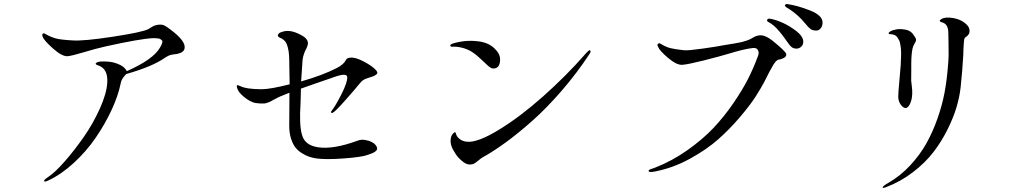

<svg xmlns="http://www.w3.org/2000/svg" viewBox="-20 -851 5040 936"><path d="M811 -707Q886 -651 880 -616Q877 -595 843 -588Q839 -588 830.5 -586.5Q822 -585 818.5 -584.5Q815 -584 808.5 -582Q802 -580 797 -577Q792 -574 785 -570Q725 -527 595 -490Q594 -488 587 -480.5Q580 -473 575 -464Q570 -455 568 -443Q556 -384 524 -315Q492 -246 446.5 -179.5Q401 -113 339.5 -56.5Q278 0 213 30Q198 37 195 32Q193 26 216 11Q248 -10 295 -63.5Q342 -117 387.5 -182Q433 -247 466.5 -321Q500 -395 503 -449Q507 -516 459 -532Q436 -539 455 -548Q465 -552 489.5 -551.5Q514 -551 531 -547Q574 -536 590 -516Q598 -507 598 -504Q727 -561 760 -619Q775 -645 771 -652Q764 -661 754.5 -663Q745 -665 726 -665Q663 -662 496 -625Q447 -614 389 -596.5Q331 -579 310 -577Q283 -575 239 -614Q195 -653 188 -672Q184 -682 188.5 -686.5Q193 -691 200 -686Q228 -670 252.5 -663.5Q277 -657 334 -654Q386 -650 530 -672Q674 -694 703 -709Q710 -713 718.5 -718.5Q727 -724 731 -725.5Q735 -727 743 -729Q751 -731 763 -731Q774 -731 783 -726Q792 -721 811 -707Z M1810 -145Q1818 -136 1818.5 -128Q1819 -120 1811.5 -114Q1804 -108 1796 -104.5Q1788 -101 1773 -96Q1744 -85 1654.5 -78.5Q1565 -72 1520 -79Q1502 -82 1487 -87Q1472 -92 1453 -103.5Q1434 -115 1421 -131Q1408 -147 1399 -174.5Q1390 -202 1390 -238Q1390 -252 1390.5 -306.5Q1391 -361 1391 -399Q1336 -378 1321 -368Q1319 -368 1310 -362.5Q1301 -357 1297.5 -355.5Q1294 -354 1284.5 -350.5Q1275 -347 1267.5 -346.5Q1260 -346 1248.5 -346.5Q1237 -347 1224 -349Q1198 -355 1169.5 -378.5Q1141 -402 1136 -422Q1133 -431 1135.5 -434.5Q1138 -438 1150 -432Q1180 -416 1256 -416Q1297 -416 1392 -440Q1392 -474 1390 -559Q1390 -605 1378 -636Q1369 -658 1343 -668Q1337 -670 1335 -676Q1333 -682 1340 -688Q1344 -693 1361 -697.5Q1378 -702 1397 -699Q1417 -696 1443.5 -682.5Q1470 -669 1476 -657Q1483 -647 1480.5 -634.5Q1478 -622 1473.5 -614.5Q1469 -607 1463 -591.5Q1457 -576 1455 -559Q1453 -531 1448 -454Q1553 -484 1621 -519Q1639 -528 1650 -538Q1661 -548 1663.5 -554Q1666 -560 1671 -564.5Q1676 -569 1687 -570Q1710 -573 1748.5 -553.5Q1787 -534 1807 -515Q1817 -506 1819 -499.5Q1821 -493 1814 -487.5Q1807 -482 1797.5 -478.5Q1788 -475 1769 -469Q1749 -463 1737 -448Q1706 -410 1660 -358.5Q1614 -307 1602 -301Q1597 -299 1594.5 -302Q1592 -305 1596 -310Q1614 -332 1643.5 -389.5Q1673 -447 1673 -474Q1673 -499 1605 -474Q1598 -471 1573.5 -463Q1549 -455 1512.5 -442Q1476 -429 1447 -419Q1447 -397 1446 -375Q1445 -353 1444.5 -331Q1444 -309 1443 -300Q1441 -210 1459.5 -175.5Q1478 -141 1531 -133Q1604 -122 1720 -164Q1739 -172 1758 -169Q1777 -166 1790.5 -159.5Q1804 -153 1810 -145Z M2177 -172Q2179 -193 2193 -204Q2201 -210 2202 -201Q2206 -185 2220.5 -173.5Q2235 -162 2257 -160Q2308 -155 2411.5 -218Q2515 -281 2627.5 -381Q2740 -481 2832 -586Q2852 -609 2856 -606Q2863 -601 2854 -588Q2792 -494 2718.5 -409Q2645 -324 2575 -262Q2505 -200 2444.5 -156Q2384 -112 2333 -84Q2327 -81 2314.5 -70.5Q2302 -60 2293 -54.5Q2284 -49 2269.5 -49Q2255 -49 2239 -61Q2229 -68 2216 -81.5Q2203 -95 2188.5 -121.5Q2174 -148 2177 -172ZM2188 -639Q2248 -657 2307 -650Q2358 -645 2388 -617.5Q2418 -590 2418 -562Q2418 -517 2385 -517Q2374 -517 2359.5 -530Q2345 -543 2323 -564Q2301 -585 2281 -598Q2256 -613 2229.5 -619Q2203 -625 2186 -623Q2175 -623 2175 -630Q2176 -635 2188 -639Z M3732 -760Q3756 -757 3793 -741Q3828 -726 3864 -698Q3896 -672 3896 -648Q3896 -633 3886 -623.5Q3876 -614 3863 -614Q3848 -614 3838.5 -622Q3829 -630 3812 -655Q3795 -680 3780 -697Q3754 -729 3727 -743Q3717 -748 3720 -754.5Q3723 -761 3732 -760ZM3819 -831Q3868 -824 3929 -800Q3990 -776 3990 -741Q3990 -724 3981 -713Q3972 -702 3959 -702Q3942 -702 3932 -709Q3922 -716 3905 -737Q3888 -758 3870 -774Q3842 -799 3814 -815Q3805 -821 3807 -826.5Q3809 -832 3819 -831ZM3532 -589Q3489 -576 3411.5 -556.5Q3334 -537 3306.5 -535Q3279 -533 3237 -568.5Q3195 -604 3188 -623Q3183 -633 3187.5 -637.5Q3192 -642 3200 -638Q3226 -622 3247.5 -616.5Q3269 -611 3315 -606Q3334 -604 3405 -614Q3476 -624 3511 -631Q3517 -632 3557 -638.5Q3597 -645 3613 -651Q3632 -656 3650.5 -667.5Q3669 -679 3689 -679Q3711 -679 3743 -655Q3805 -605 3812 -590Q3819 -572 3785 -562Q3780 -561 3774 -560Q3764 -557 3750 -535Q3736 -513 3705 -450Q3689 -420 3663.5 -380Q3638 -340 3588 -281Q3538 -222 3481.5 -172Q3425 -122 3344 -77.5Q3263 -33 3178 -16Q3142 -8 3142 -18Q3142 -19 3142.5 -20Q3143 -21 3144 -22Q3145 -23 3146.5 -24Q3148 -25 3151 -26Q3154 -27 3157 -28Q3160 -29 3164.5 -30.5Q3169 -32 3174 -34Q3256 -66 3330.5 -118.5Q3405 -171 3457.5 -226.5Q3510 -282 3554.5 -347Q3599 -412 3626 -465Q3653 -518 3672 -570Q3681 -590 3677.5 -600.5Q3674 -611 3667.5 -614.5Q3661 -618 3650 -617Q3606 -612 3532 -589Z M4627 -763Q4660 -757 4681 -741Q4702 -725 4705 -711Q4712 -686 4689 -671Q4682 -667 4680.5 -658.5Q4679 -650 4677 -616Q4676 -596 4676 -583Q4672 -509 4663 -425Q4658 -380 4643.5 -330Q4629 -280 4599.5 -220.5Q4570 -161 4530.5 -109.5Q4491 -58 4430.5 -11.5Q4370 35 4298 62Q4282 68 4283 62Q4284 56 4308 42Q4368 8 4416 -43.5Q4464 -95 4495.5 -151Q4527 -207 4550 -272.5Q4573 -338 4584 -396Q4595 -454 4600 -514Q4604 -553 4604.5 -582Q4605 -611 4604 -644.5Q4603 -678 4603 -692Q4603 -736 4569 -743Q4563 -745 4561.5 -749Q4560 -753 4568 -757Q4587 -770 4627 -763ZM4429 -687Q4444 -667 4445.5 -659.5Q4447 -652 4439 -639.5Q4431 -627 4428 -612Q4424 -591 4423 -565.5Q4422 -540 4422.5 -515.5Q4423 -491 4422 -458Q4422 -454 4425 -431.5Q4428 -409 4427 -392Q4426 -365 4416 -344Q4406 -323 4393.5 -324.5Q4381 -326 4370 -342.5Q4359 -359 4359 -379Q4359 -401 4363.5 -445.5Q4368 -490 4371 -534Q4371 -535 4371.5 -549.5Q4372 -564 4372.5 -570Q4373 -576 4373 -591Q4373 -606 4372 -613.5Q4371 -621 4369 -634Q4367 -647 4363.5 -654Q4360 -661 4355 -668.5Q4350 -676 4342.5 -679.5Q4335 -683 4326 -684Q4312 -684 4312 -688.5Q4312 -693 4321 -698.5Q4330 -704 4348.5 -707.5Q4367 -711 4391.5 -707Q4416 -703 4429 -687Z"/></svg>

Font: TsukuhouMincho
Style: Regular
Weight: 400
Designer: Iose
Foundry: Typographish
Version: Version 1.001; ttfautohint (v1.8.3)